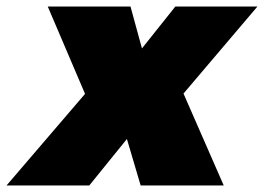

<svg xmlns="http://www.w3.org/2000/svg" viewBox="-72 -567 807 587"><path d="M612 0H358L316 -142L201 0H-52L188 -280L74 -547H327L362 -419L464 -547H715L489 -281Z"/></svg>

Font: Argentum Sans Black
Style: Italic
Weight: 900
Italic angle: -11°
Designer: Julieta Ulanovsky (font), Cristiano Sobral (main changes and remaster)
Foundry: Julieta Ulanovsky (font), Cristiano Sobral (main changes and remaster)
Version: Version 2.007;June 15, 2022;FontCreator 14.0.0.2814 64-bit; 